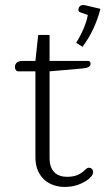

<svg xmlns="http://www.w3.org/2000/svg" viewBox="-20 -728 437 759"><path d="M306 -543C339 -586 363 -639 377 -693L318 -707C302 -711 290 -704 290 -689C290 -684 294 -680 298 -679L327 -669C323 -639 303 -593 281 -559ZM236 11C273 11 300 0 322 -14C339 -25 348 -38 348 -47C348 -59 340 -65 332 -65C325 -65 321 -61 316 -56C296 -37 275 -29 245 -29C204 -29 176 -52 176 -102V-446L303 -457C327 -459 338 -464 338 -476C338 -483 335 -487 328 -487H176V-590H131L120 -487H67C50 -487 39 -478 39 -463C39 -453 45 -446 52 -446H120V-106C120 -29 172 11 236 11Z"/></svg>

Font: Maitree Light
Style: Regular
Weight: 300
Designer: CadsonDemak Team
Foundry: CadsonDemak
Version: Version 1.000;PS 001.000;hotconv 1.0.88;makeotf.lib2.5.64775